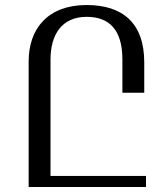

<svg xmlns="http://www.w3.org/2000/svg" viewBox="-20 -744 668 764"><path d="M325 -724C171 -724 94 -631 94 -499V0H561V-44H181V-507C181 -605 225 -677 325 -677C414 -677 467 -626 467 -508V-375H554V-496C554 -653 467 -724 325 -724Z"/></svg>

Font: Noto Serif Armenian SemiCondensed
Style: Regular
Weight: 400
Width: 4
Designer: Monotype Design Team
Foundry: Monotype Imaging Inc.
Version: Version 2.008